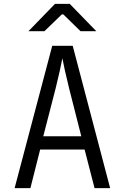

<svg xmlns="http://www.w3.org/2000/svg" viewBox="-20 -965 640 985"><path d="M136 0H55L248 -730H353L545 0H465L414 -198H186ZM202 -266H397L335 -510Q309 -616 300 -666Q291 -616 265 -510ZM208 -805H126L262 -945H338L474 -805H393L305 -891H297Z"/></svg>

Font: JetBrains Mono Semi Light
Style: Regular
Weight: 350
Monospace: yes
Designer: Philipp Nurullin, Konstantin Bulenkov
Foundry: JetBrains
Version: 2.002